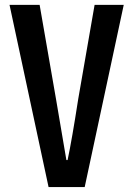

<svg xmlns="http://www.w3.org/2000/svg" viewBox="-20 -758 540 778"><path d="M176.8 0 18.6 -738.3H140.6L207 -356.4Q233.4 -200.2 249 -109.4H253.9Q271.5 -192.4 296.9 -356.4L363.3 -738.3H481.4L323.2 0Z"/></svg>

Font: Gen Shin Gothic Monospace Medium
Style: Regular
Weight: 500
Designer: [Source Han Sans]
Ryoko NISHIZUKA  (kana & ideographs); Paul D. Hunt (Latin, Greek & Cyrillic); Wenlong ZHANG  (bopomofo
Version: Version 1.002.20150607